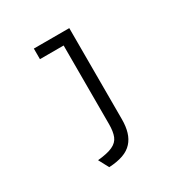

<svg xmlns="http://www.w3.org/2000/svg" viewBox="-167 -644 950 990"><g transform="rotate(-30 308.0 -149.0)"><path d="M201 213 169 153Q227.5 147.5 258.2 133.2Q289 119 300 91.8Q311 64.5 311 20V-511H381V32Q381 74.5 371.2 107Q361.5 139.5 341 162Q319.5 186 284.8 198.2Q250 210.5 201 213ZM170 -448V-511H345V-448Z"/></g></svg>

Font: Overpass Mono Light Light
Style: Regular
Weight: 300
Monospace: yes
Version: Version 4.000